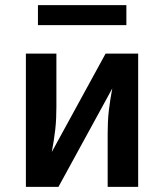

<svg xmlns="http://www.w3.org/2000/svg" viewBox="-20 -729 640 749"><path d="M81 0V-520H200V-312Q200 -290 199 -267.5Q198 -245 195.5 -223Q193 -201 189.5 -179Q186 -157 182 -136L392 -520H519V0H400V-208Q400 -230 401 -252.5Q402 -275 404.5 -297Q407 -319 410.5 -341Q414 -363 418 -384L208 0ZM128 -631V-709H473V-631Z"/></svg>

Font: R Plex Mono
Style: Bold
Weight: 700
Monospace: yes
Designer: Belleve Invis
Foundry: Belleve Invis
Version: Version 31.8.0